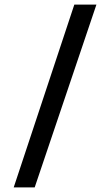

<svg xmlns="http://www.w3.org/2000/svg" viewBox="-20 -770 482 840"><path d="M40 49.8 305.2 -750H401.9L131.8 49.8Z"/></svg>

Font: Aldrich
Style: Regular
Weight: 400
Designer: Matthew Desmond
Foundry: Matthew Desmond
Version: Version 1.002 2011